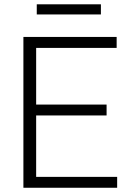

<svg xmlns="http://www.w3.org/2000/svg" viewBox="-20 -885 609 905"><path d="M532.2 -51.3V0H90.3V-710.9H529.8V-659.2H150.4V-392.1H482.4V-340.8H150.4V-51.3ZM455.6 -864.7V-816.9H153.3V-864.7Z"/></svg>

Font: Vazirmatn UI ExtraLight
Style: Regular
Weight: 200
Designer: Saber Rastikerdar
Foundry: Saber Rastikerdar
Version: Version 33.003